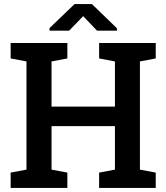

<svg xmlns="http://www.w3.org/2000/svg" viewBox="-20 -922 816 942"><path d="M32.2 0V-75.2L109.9 -89.8V-620.6L32.2 -635.3V-710.9H310.5V-635.3L232.9 -620.6V-398.9H543.9V-620.6L466.3 -635.3V-710.9H543.9H666.5H744.1V-635.3L666.5 -620.6V-89.8L744.1 -75.2V0H466.3V-75.2L543.9 -89.8V-303.2H232.9V-89.8L310.5 -75.2V0ZM223.1 -771.5V-784.2L345.7 -901.9H431.2L553.7 -783.2V-771.5H456.1L388.2 -842.8L319.3 -771.5Z"/></svg>

Font: Roboto Slab LO Medium
Style: Regular
Weight: 500
Designer: Google
Version: Version 2.000